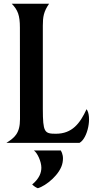

<svg xmlns="http://www.w3.org/2000/svg" viewBox="-20 -767 498 1031"><path d="M43 -747.1C75.7 -713.4 86.9 -685.1 86.9 -618.2C86.9 -589.8 87.4 -127.4 87.4 -127.4C87.4 -51.3 58.6 -27.8 14.6 0H407.2C451.2 -24.4 474.6 -140.1 444.8 -180.7C409.7 -104 367.2 -48.8 279.8 -48.8C218.3 -48.8 210.4 -57.1 210 -182.1C209.5 -403.3 210 -601.1 210 -629.4C210 -676.3 214.4 -704.6 243.7 -747.1ZM315.9 106.4C321.3 77.1 316.4 58.6 306.6 41H162.1C181.2 54.7 202.1 101.1 202.1 133.3C202.1 161.6 190.4 192.4 152.8 223.6C164.1 234.4 173.8 240.2 183.1 243.7C227.1 231.4 305.2 168 315.9 106.4Z"/></svg>

Font: Amarante
Style: Regular
Weight: 400
Designer: Karolina Lach
Foundry: Sorkin Type Co.
Version: Version 1.001